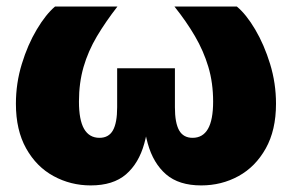

<svg xmlns="http://www.w3.org/2000/svg" viewBox="-20 -561 896 589"><path d="M258.3 7.8Q196.8 7.8 144.3 -20.8Q91.8 -49.3 60.3 -105.5Q28.8 -161.6 28.8 -242.7Q28.8 -305.7 46.9 -364.7Q64.9 -423.8 92.8 -470.5Q120.6 -517.1 148.9 -541H340.3Q304.2 -494.6 277.3 -449.5Q250.5 -404.3 236.3 -355.5Q222.2 -306.6 222.2 -249.5Q222.2 -192.9 238 -165.5Q253.9 -138.2 285.2 -138.2Q313.5 -138.2 326.4 -161.1Q339.4 -184.1 339.4 -231.9V-351.6H516.6V-231.9Q516.6 -184.1 529.5 -161.1Q542.5 -138.2 570.8 -138.2Q602.1 -138.2 617.9 -165.5Q633.8 -192.9 633.8 -249.5Q633.8 -307.1 619.1 -356Q604.5 -404.8 578.1 -450Q551.8 -495.1 515.1 -541H706.5Q735.4 -517.1 762.9 -470.5Q790.5 -423.8 808.6 -364.7Q826.7 -305.7 826.7 -242.7Q826.7 -161.6 795.2 -105.5Q763.7 -49.3 711.7 -20.8Q659.7 7.8 597.2 7.8Q528.8 7.8 489.5 -26.1Q450.2 -60.1 433.3 -120.6Q416.5 -181.2 415.5 -260.7H440.4Q439.5 -181.2 422.6 -120.6Q405.8 -60.1 366.5 -26.1Q327.1 7.8 258.3 7.8Z"/></svg>

Font: Inter 17pt Black
Style: Regular
Weight: 900
Version: Version 4.001;git-66647c0bb